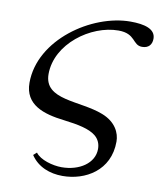

<svg xmlns="http://www.w3.org/2000/svg" viewBox="-94 -741 861 1023"><g transform="rotate(10 336.5 -229.5)"><path d="M141 124C180 183 246 207 314 207C437 207 566 134 566 -23C566 -70 540 -126 465 -155C338 -205 147 -173 147 -315C147 -479 325 -608 474 -608C569 -608 559 -544 612 -544C647 -544 665 -565 665 -597C665 -650 605 -666 529 -666C319 -666 55 -485 55 -252C55 -132 159 -100 270 -87C351 -77 409 -65 444 -37C466 -19 476 5 476 33C476 110 397 162 301 162C253 162 184 143 159 108Z"/></g></svg>

Font: STIXGeneral
Style: Italic
Weight: 400
Italic angle: -16.33°
Designer: MicroPress Inc., with final additions and corrections provided by Coen Hoffman, Elsevier (retired)
Version: Version 1.1.0